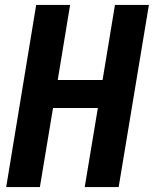

<svg xmlns="http://www.w3.org/2000/svg" viewBox="-20 -755 621 775"><path d="M5 0H141L194 -319H375L322 0H459L581 -735H444L394 -432H213L263 -735H126Z"/></svg>

Font: Iosevka Sparkle Extrabold
Style: Italic
Weight: 800
Italic angle: -9°
Designer: Belleve Invis
Foundry: Belleve Invis
Version: Version 4.5.0; ttfautohint (v1.8.3)